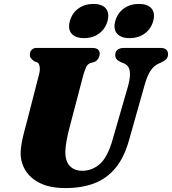

<svg xmlns="http://www.w3.org/2000/svg" viewBox="-20 -944 875 977"><path d="M553 -233.5 632.5 -509Q645 -556.5 640 -584.2Q635 -612 608.5 -622.5L597.5 -626.5Q579 -635.5 572.5 -644Q566 -652.5 566.5 -665.5Q566.5 -680 577.5 -690Q588.5 -700 610 -700H798Q817 -700 826 -691.2Q835 -682.5 835 -668.5Q835 -651.5 825.2 -642.2Q815.5 -633 799 -625.5L789.5 -621.5Q762 -609.5 744.8 -582.2Q727.5 -555 713.5 -503L635.5 -227Q611 -141 567 -88.2Q523 -35.5 459.8 -11.2Q396.5 13 313 13Q236 13 185.2 -11.5Q134.5 -36 109.5 -77Q84.5 -118 85 -168Q85.5 -189 90.2 -215.5Q95 -242 101.8 -268.5Q108.5 -295 114.5 -316L178 -563Q184.5 -585 182 -603Q179.5 -621 170 -626.5L154.5 -632Q142 -641.5 136.8 -648.5Q131.5 -655.5 132 -668.5Q132.5 -681.5 141.5 -690.8Q150.5 -700 166 -700H449.5Q487.5 -700 487.5 -670.5Q487 -658 479.8 -645.8Q472.5 -633.5 458.5 -628L441 -623.5Q425.5 -618 418.8 -603.5Q412 -589 403.5 -560.5L339.5 -317Q325 -263.5 319 -230Q313 -196.5 312.5 -172.5Q312 -123.5 335.2 -99.2Q358.5 -75 399.5 -75Q448.5 -75 488 -109.5Q527.5 -144 553 -233.5ZM408 -750Q364 -750 344.2 -773Q324.5 -796 335.5 -836.5Q346.5 -877.5 378.8 -900.8Q411 -924 455 -924Q499.5 -924 518.8 -900.8Q538 -877.5 527 -836.5Q516 -797 484.2 -773.5Q452.5 -750 408 -750ZM639.5 -750Q595.5 -750 575.5 -773Q555.5 -796 566.5 -836.5Q577.5 -877 609.8 -900.5Q642 -924 686 -924Q731.5 -924 751 -900.8Q770.5 -877.5 759.5 -836.5Q748.5 -797 716.5 -773.5Q684.5 -750 639.5 -750Z"/></svg>

Font: Fraunces Wonky
Style: Italic
Weight: 900
Italic angle: -16°
Version: Version 1.000;[b76b70a41]